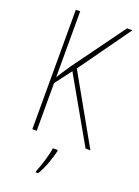

<svg xmlns="http://www.w3.org/2000/svg" viewBox="-172 -785 778 1078"><g transform="rotate(20 216.5 -246.5)"><path d="M433 0 204 -406 424 -714H392L166 -403C141 -365 122 -338 112 -320V-714H86V0H112V-285L186 -383L404 0ZM260 70V61H231C226 102 202 178 187 212V221H201C229 175 248 118 260 70Z"/></g></svg>

Font: Noto Sans Kannada Condensed Thin
Style: Regular
Weight: 100
Width: 3
Designer: Jelle Bosma - Monotype Design Team
Foundry: Monotype Imaging Inc.
Version: Version 2.005